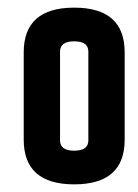

<svg xmlns="http://www.w3.org/2000/svg" viewBox="-20 -766 360 502"><path d="M42 -629Q42 -746 174 -746Q306 -746 306 -629V-401Q306 -284 174 -284Q42 -284 42 -401ZM211 -631Q211 -658 174 -658Q137 -658 137 -631V-399Q137 -372 174 -372Q211 -372 211 -399Z"/></svg>

Font: Khand Black
Style: Regular
Weight: 900
Designer: Sanchit Sawaria and Jyotish Sonowal (Devanagari), Satya Rajpurohit (Latin)
Foundry: Indian Type Foundry
Version: Version 2.000;PS 1.0;hotconv 1.0.79;makeotf.lib2.5.61930